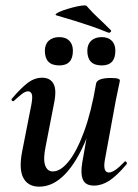

<svg xmlns="http://www.w3.org/2000/svg" viewBox="-20 -686 516 719"><path d="M127 13Q85 13 67.5 -19.5Q50 -52 63 -119L98 -297Q103 -326 98.5 -335Q94 -344 85 -344Q75 -344 62 -334Q49 -324 33 -309Q29 -305 25 -309Q21 -313 25 -317Q57 -355 83 -375Q109 -395 138 -395Q168 -395 180.5 -372Q193 -349 182 -297L151 -138Q141 -90 149 -67Q157 -44 178 -44Q207 -44 237.5 -82Q268 -120 295 -193.5Q322 -267 340 -374L358 -373Q339 -255 304 -168Q269 -81 224 -34Q179 13 127 13ZM332 9Q300 9 290.5 -13.5Q281 -36 288 -77L340 -374Q345 -394 396 -394Q416 -394 422.5 -391Q429 -388 429 -386Q429 -382 424 -360Q419 -338 414 -312L373 -89Q364 -40 388 -40Q398 -40 412.5 -50Q427 -60 446 -80Q449 -84 453 -79.5Q457 -75 454 -71Q418 -28 389.5 -9.5Q361 9 332 9ZM361 -441Q307 -441 307 -496Q307 -520 321.5 -533.5Q336 -547 361 -547Q385 -547 398.5 -533.5Q412 -520 412 -496Q412 -441 361 -441ZM202 -441Q148 -441 148 -496Q148 -520 162.5 -533.5Q177 -547 202 -547Q226 -547 239.5 -533.5Q253 -520 253 -496Q253 -441 202 -441ZM385 -564Q348 -579 318.5 -589Q289 -599 260 -608Q231 -617 193 -628Q184 -630 191.5 -635.5Q199 -641 216 -647Q233 -653 252 -658Q271 -663 286 -665Q301 -667 304 -664Q327 -638 346 -620.5Q365 -603 395 -573Q398 -570 394 -566Q390 -562 385 -564Z"/></svg>

Font: Cormorant Garamond Light
Style: Italic
Weight: 300
Italic angle: -10°
Designer: Christian Thalmann (Catharsis Fonts)
Foundry: Catharsis Fonts
Version: Version 4.001